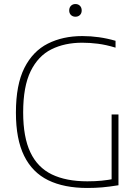

<svg xmlns="http://www.w3.org/2000/svg" viewBox="-20 -928 690 953"><path d="M413.5 5Q298 5 219.2 -33.5Q140.5 -72 99.8 -154.5Q59 -237 59 -369Q59 -507.5 101 -590.8Q143 -674 217.5 -711.5Q292 -749 388.5 -749Q430.5 -749 471.2 -743.2Q512 -737.5 553.5 -725.5V-691.5Q505.5 -706 465.5 -711Q425.5 -716 388 -716Q301 -716 235.2 -683.2Q169.5 -650.5 132.2 -574.8Q95 -499 95 -370Q95 -247 130.8 -171.8Q166.5 -96.5 237.5 -62.2Q308.5 -28 413.5 -28Q452.5 -28 484.5 -31.2Q516.5 -34.5 545 -40L534 -22.5V-360H568V-8.5Q522 -1 486.8 2Q451.5 5 413.5 5ZM354.5 -845Q341 -845 332.2 -853.5Q323.5 -862 323.5 -876Q323.5 -890.5 332.2 -899.2Q341 -908 354.5 -908Q368 -908 376.8 -899.2Q385.5 -890.5 385.5 -876Q385.5 -862 376.8 -853.5Q368 -845 354.5 -845Z"/></svg>

Font: Encode Sans SC Condensed Thin Thin
Style: Regular
Weight: 250
Version: Version 3.002